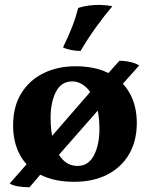

<svg xmlns="http://www.w3.org/2000/svg" viewBox="-20 -740 618 791"><path d="M285.2 9Q204 9 147.9 -19.6Q91.8 -48.2 62.9 -100.5Q34 -152.8 34 -223.6Q34 -301.2 67.8 -355.8Q101.6 -410.4 159.8 -438.7Q218 -467 290.6 -467Q374.2 -467 430.4 -437Q486.6 -407 515.1 -354.7Q543.6 -302.4 543.6 -233.8Q543.6 -158.8 511.8 -104.7Q480 -50.6 422.3 -20.8Q364.6 9 285.2 9ZM299.8 -56.4Q344.2 -56.4 366.9 -99.9Q389.6 -143.4 389.6 -209.2Q389.6 -273 373.8 -316.7Q358 -360.4 332.4 -382.5Q306.8 -404.6 277.6 -404.6Q232.2 -404.6 210.3 -361.5Q188.4 -318.4 188.4 -254.8Q188.4 -196.4 201.3 -151.8Q214.2 -107.2 239.1 -81.8Q264 -56.4 299.8 -56.4ZM402 -411.6 472 -489.6Q494.8 -489.6 517.6 -484.3Q540.4 -479 553.4 -470.4L479 -387ZM172 -51 101.6 31.4Q75.8 31.4 54.1 27.7Q32.4 24 19.8 16L110.2 -86.6ZM136.6 -113.4 372.8 -385.4 429.4 -337.6 193.2 -68.4ZM312.2 -530.4Q292.4 -530 272.1 -534.2Q251.8 -538.4 239.6 -544.8Q262.4 -590.8 277.3 -629.4Q292.2 -668 302.2 -707.2Q322.4 -714.2 346.3 -717.2Q370.2 -720.2 393 -719.8Q406.8 -719.4 420 -718Q433.2 -716.6 443 -714.6Q406.4 -671.2 372.6 -623.8Q338.8 -576.4 312.2 -530.4Z"/></svg>

Font: Vollkorn
Style: Regular
Weight: 400
Designer: Friedrich Althausen
Foundry: Friedrich Althausen
Version: Version 4.104